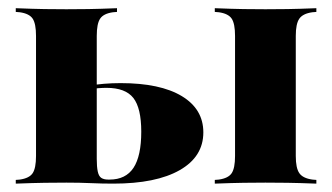

<svg xmlns="http://www.w3.org/2000/svg" viewBox="-20 -439 793 459"><path d="M541.9 -209.7V-353.2Q541.9 -382.3 533.9 -394.4Q525.8 -406.5 503.2 -409.7L493.5 -410.5V-419.4Q535.5 -417.7 562.5 -417.3Q589.5 -416.9 614.5 -416.9Q640.3 -416.9 667.3 -417.3Q694.4 -417.7 736.3 -419.4V-410.5L726.6 -409.7Q704 -406.5 695.6 -394.4Q687.1 -382.3 687.1 -353.2V-209.7ZM614.5 -2.4Q589.5 -2.4 562.5 -2Q535.5 -1.6 493.5 0V-8.9L503.2 -9.7Q525.8 -12.9 533.9 -25Q541.9 -37.1 541.9 -66.1V-209.7H687.1V-66.1Q687.1 -37.1 695.6 -25Q704 -12.9 726.6 -9.7L736.3 -8.9V0Q694.4 -1.6 667.3 -2Q640.3 -2.4 614.5 -2.4ZM66.1 -209.7V-353.2Q66.1 -382.3 58.1 -394.4Q50 -406.5 27.4 -409.7L17.7 -410.5V-419.4Q59.7 -417.7 86.7 -417.3Q113.7 -416.9 138.7 -416.9Q164.5 -416.9 191.1 -417.3Q217.7 -417.7 259.7 -419.4V-410.5L250 -409.7Q227.4 -406.5 219.4 -394.4Q211.3 -382.3 211.3 -353.2V-209.7ZM138.7 -2.4Q113.7 -2.4 86.7 -2Q59.7 -1.6 17.7 0V-8.9L27.4 -9.7Q50 -12.9 58.1 -25Q66.1 -37.1 66.1 -66.1V-209.7H211.3V-58.9Q211.3 -40.3 213.7 -29Q216.1 -17.7 222.2 -13.7Q228.2 -9.7 238.7 -9.7H241.9Q280.6 -9.7 299.2 -37.9Q317.7 -66.1 317.7 -124.2Q317.7 -180.6 298.8 -204.8Q279.8 -229 234.7 -229Q225.8 -229 215.3 -228.2Q204.8 -227.4 182.3 -224.2V-233.1Q209.7 -237.1 228.6 -238.7Q247.6 -240.3 268.5 -240.3Q362.9 -240.3 414.5 -209.3Q466.1 -178.2 466.1 -122.6Q466.1 -64.5 409.7 -32.3Q353.2 0 250.8 0Q223.4 0 197.2 -1.2Q171 -2.4 138.7 -2.4Z"/></svg>

Font: Playfair 144pt SemiCondensed Black
Style: Regular
Weight: 900
Width: 4
Designer: Claus Eggers Sørensen
Foundry: Claus Eggers Sørensen
Version: Version 2.203